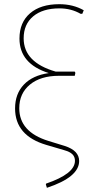

<svg xmlns="http://www.w3.org/2000/svg" viewBox="-20 -724 423 917"><path d="M204 173 199 157 200 153Q338 106 338 44Q338 25 326 13Q314 1 286 -7L201 -32Q52 -76 52 -206Q52 -276 94 -320Q136 -364 213 -375Q73 -419 73 -540Q73 -617 123.5 -660.5Q174 -704 263 -704Q329 -704 380 -675L373 -658H365Q320 -684 264 -684Q184 -684 138.5 -646Q93 -608 93 -541Q93 -426 246 -382H337L340 -376L337 -362H262Q174 -362 123 -320Q72 -278 72 -207Q72 -94 211 -51L289 -27Q358 -5 358 45Q358 122 204 173Z"/></svg>

Font: Alegreya Sans SC Thin
Style: Regular
Weight: 100
Designer: Juan Pablo del Peral
Foundry: Huerta Tipografica
Version: Version 2.007